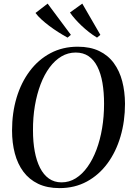

<svg xmlns="http://www.w3.org/2000/svg" viewBox="-20 -1004 708 1036"><path d="M301.5 11Q234.5 11 186 -12.2Q137.5 -35.5 106.2 -77.5Q75 -119.5 60 -176.2Q45 -233 45 -300Q45 -395 69.5 -476.8Q94 -558.5 140.5 -620.5Q187 -682.5 252.5 -717.2Q318 -752 399.5 -752Q466.5 -752 515 -728.8Q563.5 -705.5 594.2 -663.5Q625 -621.5 639.5 -565.8Q654 -510 654.5 -444.5Q654.5 -350 630.2 -267.5Q606 -185 560 -122.5Q514 -60 448.8 -24.5Q383.5 11 301.5 11ZM312 -20Q353.5 -20 388.8 -42Q424 -64 452.2 -103.5Q480.5 -143 500.5 -196.2Q520.5 -249.5 531 -312.5Q541.5 -375.5 541.5 -444Q541.5 -506 532.8 -556.8Q524 -607.5 505.5 -644.2Q487 -681 458 -700.8Q429 -720.5 388.5 -720.5Q347 -720.5 311.5 -699.5Q276 -678.5 247.5 -640Q219 -601.5 199 -549Q179 -496.5 168.2 -433.2Q157.5 -370 158 -300Q158 -238 167.5 -187Q177 -136 196 -98.5Q215 -61 244 -40.5Q273 -20 312 -20ZM521.5 -816 503.5 -801Q481 -814.5 460 -831Q439 -847.5 420.2 -865.2Q401.5 -883 385.5 -901Q369.5 -919 357.5 -936.5L424 -984.5ZM362.5 -816 344.5 -801Q320 -814.5 294.8 -830.5Q269.5 -846.5 246.5 -863.8Q223.5 -881 204 -898.8Q184.5 -916.5 171.5 -934L237 -984.5Z"/></svg>

Font: Merriweather 120pt
Style: Italic
Weight: 400
Italic angle: -7.8°
Version: Version 2.101